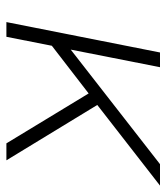

<svg xmlns="http://www.w3.org/2000/svg" viewBox="20 -540 520 600"><g transform="rotate(90 280.0 -240.0)"><path d="M308 -284 481 0H428L272 -257L123 -142L95 0H49L144 -480H190L135 -201L493 -480H560Z"/></g></svg>

Font: Montserrat Ace
Style: Light Italic
Weight: 300
Italic angle: -11.3°
Designer: Julieta Ulanovsky
Foundry: Julieta Ulanovsky
Version: Version 1